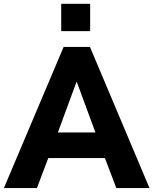

<svg xmlns="http://www.w3.org/2000/svg" viewBox="-32 -958 782 978"><path d="M156.2 0 213.9 -152.8H502.4L560.5 0H729.5L426.3 -718.8H292L-12.2 0ZM359.4 -540 454.1 -283.2H262.7L357.4 -540ZM427.2 -799.3V-938.5H279.8V-799.3Z"/></svg>

Font: Winston ExtraBold
Style: Regular
Weight: 800
Designer: Vernon Adams, Kim Jin-seong, David Berlow, Cristiano Sobral
Foundry: The Winston Project Authors
Version: Version 3.004